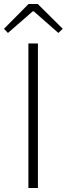

<svg xmlns="http://www.w3.org/2000/svg" viewBox="-35 -947 336 967"><path d="M108 0V-728H156V0ZM5 -781 -15 -802 109 -927H155L281 -802L259 -781L135 -890H130Z"/></svg>

Font: Noto Sans HK Thin ExtraLight
Style: Regular
Weight: 250
Version: Version 2.004-H2;hotconv 1.0.118;makeotfexe 2.5.65603